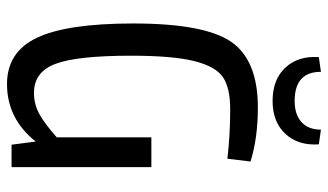

<svg xmlns="http://www.w3.org/2000/svg" viewBox="-214 -709 936 548"><g transform="rotate(90 254.0 -435.0)"><path d="M268 -745Q207 -745 173 -781.5Q139 -818 143 -877L185 -883Q185 -808 268 -808Q307 -808 328.5 -827.5Q350 -847 350 -883L392 -877Q396 -818 362 -781.5Q328 -745 268 -745ZM457 -399V0H393L384 -69Q319 13 220 13Q128 13 87.5 -73Q47 -159 47 -347Q47 -551 99.5 -627Q152 -703 287 -703Q374 -703 441 -682L433 -616Q365 -624 292 -624Q231 -624 200.5 -603.5Q170 -583 154.5 -522Q139 -461 139 -341Q139 -188 162 -126Q185 -64 245 -64Q279 -64 307.5 -80.5Q336 -97 372 -129V-399Z"/></g></svg>

Font: exo2condensed_r
Style: Regular
Weight: 400
Width: 3
Designer: Natanael Gama
Version: Version 1.001;PS 001.001;hotconv 1.0.70;makeotf.lib2.5.58329